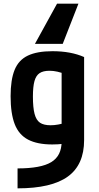

<svg xmlns="http://www.w3.org/2000/svg" viewBox="-20 -810 540 1050"><path d="M292 -790H409L323 -570H171ZM76 111Q204 111 260.5 76.5Q317 42 317 -36V-467L345 -402Q316 -413 294 -418Q272 -423 251 -423Q216 -423 196.5 -410Q177 -397 168.5 -366.5Q160 -336 160 -282Q160 -222 169 -187.5Q178 -153 198.5 -139Q219 -125 257 -125Q277 -125 298.5 -129Q320 -133 349 -141L380 -33Q354 -27 326 -23.5Q298 -20 266 -20Q184 -20 133.5 -46.5Q83 -73 60.5 -131Q38 -189 38 -284Q38 -374 60 -428Q82 -482 132.5 -506Q183 -530 267 -530Q368 -530 440 -498V-44Q440 91 351 155.5Q262 220 76 220Z"/></svg>

Font: M PLUS 1 Code SemiBold
Style: Regular
Weight: 600
Designer: Coji Morishita
Foundry: UNDERFOREST DESIGN
Version: Version 1.005